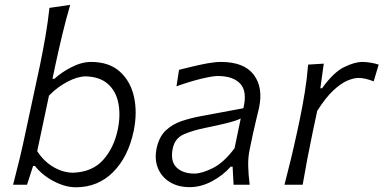

<svg xmlns="http://www.w3.org/2000/svg" viewBox="-20 -762 1582 792"><path d="M293 10.5Q249.5 10.5 202 -14.2Q154.5 -39 124 -77.5H116.5L91.5 0H34Q48.5 -55.5 61 -107.2Q73.5 -159 86 -219L145 -493.5Q158 -556.5 168 -615.2Q178 -674 184 -729.5L269.5 -742Q252 -681.5 237.2 -620.2Q222.5 -559 208.5 -494L196.5 -437H204.5Q231.5 -462.5 274 -484.5Q316.5 -506.5 355.5 -506.5Q430 -506.5 474.2 -466.8Q518.5 -427 532.8 -362.2Q547 -297.5 531.5 -222Q509 -114.5 446.5 -52Q384 10.5 293 10.5ZM280.5 -49.5Q360 -52 405 -101.8Q450 -151.5 466 -228.5Q478 -287.5 468.2 -336.8Q458.5 -386 425 -415.8Q391.5 -445.5 333 -447Q299.5 -446.5 258 -424.8Q216.5 -403 182 -367.5L133.5 -138.5Q160.5 -96.5 200.2 -73.2Q240 -50 280.5 -49.5Z M762.5 10Q713.5 10 679.2 -11.8Q645 -33.5 630.8 -70.2Q616.5 -107 626.5 -152.5Q637 -199 664.5 -224.5Q692 -250 730 -262.8Q768 -275.5 809.5 -283L984 -315.5Q1000.5 -385 971 -416.8Q941.5 -448.5 878 -448.5Q858 -448.5 811.5 -437.5Q765 -426.5 708 -406L718.5 -474Q742.5 -480 773.5 -487.5Q804.5 -495 835.8 -500.8Q867 -506.5 891.5 -506.5Q986.5 -506.5 1026.5 -454Q1066.5 -401.5 1048.5 -317Q1043.5 -295 1037 -269Q1030.5 -243 1023.5 -210.5L1010 -146Q1003 -114 1003.8 -78Q1004.5 -42 1010 0H943.5L939.5 -74.5H931.5Q900.5 -39 854.8 -14.5Q809 10 762.5 10ZM781.5 -46Q813 -46 858.5 -69Q904 -92 947.5 -150.5L973 -273Q963.5 -268.5 948.5 -263.5Q933.5 -258.5 904.5 -251.5Q875.5 -244.5 824.5 -234Q775 -224 738 -207.8Q701 -191.5 692.5 -149Q682 -97 708 -71.5Q734 -46 781.5 -46Z M1153.5 0Q1168 -55.5 1180.2 -106.5Q1192.5 -157.5 1206 -219.5L1216.5 -269Q1228 -323.5 1237.2 -381Q1246.5 -438.5 1251 -495.5L1315.5 -499.5L1301.5 -398H1308.5Q1356 -464 1399.5 -485.2Q1443 -506.5 1475 -506.5Q1492 -506.5 1510.2 -503.2Q1528.5 -500 1542 -495.5L1521.5 -426.5Q1501.5 -434 1486.8 -437.2Q1472 -440.5 1458.5 -440.5Q1440 -440.5 1413.8 -429.8Q1387.5 -419 1355.8 -389.8Q1324 -360.5 1288.5 -304.5L1270 -217.5Q1257.5 -158 1247.8 -106.8Q1238 -55.5 1228.5 0Z"/></svg>

Font: Commissioner Flair Light
Style: Italic
Weight: 300
Italic angle: -12°
Designer: Kostas Bartsokas
Foundry: Kostas Bartsokas
Version: Version 1.000; ttfautohint (v1.8.3)